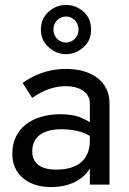

<svg xmlns="http://www.w3.org/2000/svg" viewBox="-20 -750 525 780"><path d="M146 -630C146 -600 157 -576 178 -558C199 -539 222 -530 248 -530C274 -530 298 -539 319 -558C340 -576 350 -600 350 -630C350 -660 340 -684 319 -703C298 -721 274 -730 248 -730C222 -730 199 -721 178 -703C157 -684 146 -660 146 -630ZM197 -630C197 -663 223 -683 248 -683C273 -683 299 -663 299 -630C299 -597 273 -577 248 -577C223 -577 197 -597 197 -630ZM111 -352C133 -368 182 -400 248 -400C299 -400 345 -377 345 -330V-253C334 -261 319 -268 302 -275C281 -282 255 -286 226 -286C116 -286 30 -232 30 -125C30 -42 93 10 188 10C252 10 306 -12 338 -55C341 -58 343 -62 345 -66V0H425V-330C425 -419 353 -470 248 -470C165 -470 107 -438 72 -413ZM111 -135C111 -191 150 -225 230 -225C259 -225 286 -221 309 -214C321 -210 333 -205 345 -198V-180C345 -94 288 -61 208 -61C144 -61 111 -87 111 -135Z"/></svg>

Font: Jost
Style: Regular
Weight: 400
Version: Version 3.710